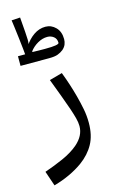

<svg xmlns="http://www.w3.org/2000/svg" viewBox="-127 -612 539 893"><g transform="rotate(-15 142.0 -165.5)"><path d="M19.5 231.9 -4.9 160.2Q41 144.5 85.4 124.8Q129.9 105 160.2 79.1Q203.1 42 203.1 -4.4Q203.1 -22 197.3 -43.9Q191.4 -65.9 182.6 -91.8Q172.9 -119.6 157.2 -162.4Q141.6 -205.1 125.5 -246.6L187.5 -263.7Q200.7 -229 209.7 -200.9Q218.8 -172.9 227.5 -140.6Q236.3 -107.4 242.7 -74.7Q249 -42 249 -8.3Q249 51.8 226.1 93.5Q203.1 135.3 160.2 166.5Q131.8 187 95.7 203.9Q59.6 220.7 19.5 231.9ZM10.7 -345.7V-392.1H64.9L46.4 -373Q45.9 -389.6 43 -417Q40 -444.3 36.6 -473.6Q33.2 -502.9 30 -527.1Q26.9 -551.3 25.4 -561L66.9 -563.5Q70.8 -517.1 72.5 -492.4Q74.2 -467.8 74.5 -455.8Q74.7 -443.8 73.5 -436.8Q72.3 -429.7 70.3 -419.4L67.4 -425.8Q86.4 -455.6 112.5 -473.6Q138.7 -491.7 168.9 -491.7Q197.3 -491.7 218 -470.7Q238.8 -449.7 238.8 -413.6Q238.8 -400.9 234.1 -388.9Q229.5 -377 217.3 -366.2Q205.6 -356.9 190.7 -351.3Q175.8 -345.7 148.4 -345.7ZM81.5 -393.6Q98.6 -393.1 113.3 -392.8Q127.9 -392.6 140.6 -392.6Q176.8 -392.6 192.9 -395.5Q209 -398.4 209 -403.8Q209 -423.3 195.8 -433.6Q182.6 -443.8 165.5 -443.8Q141.6 -443.8 118.4 -430.4Q95.2 -417 80.1 -396.5Z"/></g></svg>

Font: Markazi Text
Style: Regular
Weight: 400
Designer: Borna Izadpanah (Arabic designer), Fiona Ross (Arabic design director) and Florian Runge (Latin designer)
Foundry: Borna Izadpanah and Florian Runge
Version: Version 1.000